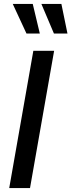

<svg xmlns="http://www.w3.org/2000/svg" viewBox="-20 -959 364 979"><path d="M150 -700H256L133 0H27ZM45 -939H147L183 -788H115ZM191 -939H293L324 -788H255Z"/></svg>

Font: Cabin Medium
Style: Italic
Weight: 500
Italic angle: -7°
Designer: Pablo Impallari
Foundry: Pablo Impallari. http://www.impallari.com Igino Marini. http://www.ikern.com
Version: Version 2.200